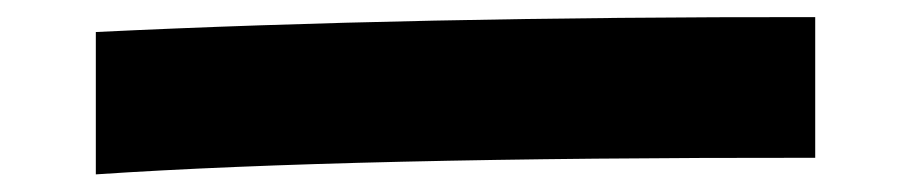

<svg xmlns="http://www.w3.org/2000/svg" viewBox="-20 -525 1040 220"><path d="M914.1 -344.2Q379.9 -344.7 89.8 -325.2V-488.3Q453.1 -505.9 914.1 -505.4Z"/></svg>

Font: Droid Sans
Style: Regular
Weight: 400
Foundry: Ascender Corporation
Version: Version 1.00 build 114